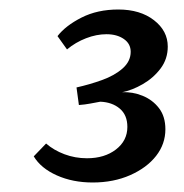

<svg xmlns="http://www.w3.org/2000/svg" viewBox="-20 -706 388 404"><path d="M175 -322Q133 -322 99.5 -337Q66 -352 51 -377L77 -404Q93 -390 115.5 -381.5Q138 -373 163 -373Q200 -373 224 -391.5Q248 -410 248 -439Q248 -464 232 -477.5Q216 -491 191 -492Q180 -490 169.5 -488Q159 -486 146 -485L141 -522Q168 -528 194.5 -537.5Q221 -547 238 -562Q255 -577 255 -597Q255 -614 240.5 -624Q226 -634 204 -634Q183 -634 161 -625.5Q139 -617 121 -602L101 -630Q118 -652 151.5 -669Q185 -686 229 -686Q275 -686 304 -663.5Q333 -641 333 -608Q333 -582 318 -562Q303 -542 280.5 -529Q258 -516 237 -512Q259 -513 280 -504.5Q301 -496 314.5 -478.5Q328 -461 328 -434Q328 -403 308.5 -378Q289 -353 254 -337.5Q219 -322 175 -322Z"/></svg>

Font: Rasa Medium
Style: Italic
Weight: 500
Italic angle: -7.10001°
Designer: Anna Giedrys (Yrsa+Rasa design), David Brezina (Yrsa art-direction, Rasa art-direction, design)
Foundry: Rosetta Type Foundry
Version: Version 2.004